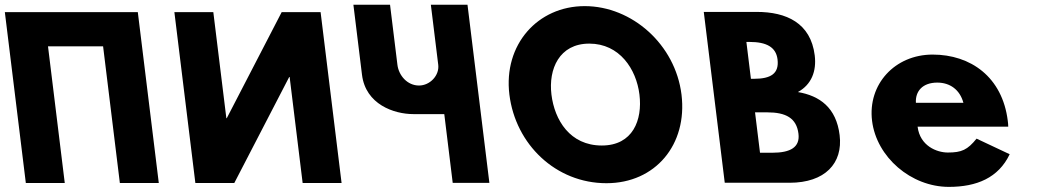

<svg xmlns="http://www.w3.org/2000/svg" viewBox="-31 -752 4258 788"><path d="M166 -561.9H392.1L460.9 -0.9H620.7L534.6 -702.1H374.8H148.7H-11.1L75 -0.9H234.8Z M1157.7 -436.1H1156L930.6 -0.9H770.8L684.7 -702.1H844.5L898 -266.9H899.7L1125 -702.1H1284.8L1370.9 -0.9H1211.1Z M1887.7 -732.5H1737.3L1767.6 -486C1772.9 -442.7 1733.8 -401 1688.7 -401C1640.3 -401 1605.4 -442.7 1600.1 -486L1569.8 -732.5H1419.4L1454.7 -445.2C1469.6 -323.7 1585.8 -283.7 1665.7 -283.7H1792.4L1827 -1.5H1977.5Z M2059.6 -363.9C2084.8 -159.1 2250.5 -0.1 2457.9 -0.1C2659.4 -0.1 2791.1 -159.1 2766 -363.9C2740.8 -568.8 2563.3 -726.9 2368.7 -726.9C2175.7 -726.9 2034.5 -568.8 2059.6 -363.9ZM2232.2 -363.9C2219.4 -468.5 2264.3 -573 2387.6 -573C2511.7 -573 2580.6 -468.5 2593.4 -363.9C2606.3 -259.4 2566.4 -154.8 2438.9 -154.8C2308 -154.8 2245 -259.4 2232.2 -363.9Z M2857.4 -703.1 2943.5 -1.9H3209.5C3354.9 -1.9 3429.2 -81.8 3415 -197.4C3401.2 -310.4 3333.2 -358.9 3243.7 -374.2C3299.5 -404.8 3320.7 -460 3312.8 -524.6C3296.4 -658.1 3195.7 -703.1 3075 -703.1ZM3050.9 -428.6 3032.3 -579.9H3045.1C3114.8 -579.9 3153.9 -558.6 3160.1 -508.5C3167.3 -449.8 3132.5 -428.6 3063.7 -428.6ZM3088.2 -125.1 3067.8 -290.9H3118C3193.6 -290.9 3238.1 -267.9 3246 -203.3C3252.8 -148.1 3214 -125.1 3138.3 -125.1Z M4107 -232C4107.3 -238 4105.9 -249 4105.1 -256C4083 -436 3952.7 -528 3796.7 -528C3641.7 -528 3529.6 -406 3548.1 -256C3566.4 -107 3708.3 15 3863.3 15C3977.3 15 4066.8 -22 4112.9 -119L3977 -183C3939.7 -137 3916 -126 3859 -126C3814 -126 3744.7 -153 3735 -232ZM3728 -330C3725.2 -377 3754.8 -413 3815.8 -413C3867.8 -413 3908.4 -384 3923 -330Z"/></svg>

Font: Hussar
Style: BdOpOblOne
Weight: 700
Foundry: Cannot Into Space Fonts
Version: Version 2.00